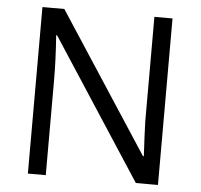

<svg xmlns="http://www.w3.org/2000/svg" viewBox="-51 -767 857 820"><g transform="rotate(5 377.0 -357.0)"><path d="M655.8 0H561L170.9 -599.1H167Q174.8 -493.7 174.8 -405.8V0H98.1V-713.9H191.9L581.1 -117.2H585Q584 -130.4 580.6 -201.9Q577.1 -273.4 578.1 -304.2V-713.9H655.8Z"/></g></svg>

Font: f08745844
Style: Regular
Weight: 400
Foundry: Ascender Corporation
Version: Version 1.10